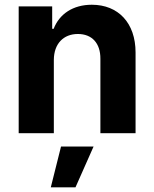

<svg xmlns="http://www.w3.org/2000/svg" viewBox="-20 -573 662 826"><path d="M211.6 -315.3C212 -385.7 253.9 -426.8 315 -426.8C375.7 -426.8 412.3 -387.1 411.9 -320.3V0H563.2V-347.3C563.2 -474.4 488.6 -552.6 375 -552.6C294 -552.6 235.4 -512.8 210.9 -449.2H204.5V-545.5H60.4V0H211.6ZM198.5 233H304.7L382.5 57.5H242.5Z"/></svg>

Font: Magic Ui Pro
Style: Bold
Weight: 700
Designer: Stefan Endress, Andreas Faust
Version: Version 1.000;FEAKit 1.0